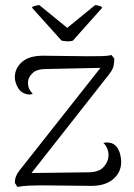

<svg xmlns="http://www.w3.org/2000/svg" viewBox="-20 -725 524 751"><path d="M48 6 38 -10Q38 -23 42.5 -35Q47 -47 56 -58L382 -471L392 -460L159 -455Q125 -455 109 -440.5Q93 -426 90 -409Q88 -393 93 -380.5Q98 -368 108 -359Q104 -356 99 -355.5Q94 -355 88 -356Q63 -360 50.5 -381.5Q38 -403 38 -423Q38 -458 66.5 -483Q95 -508 153 -507L323 -505Q356 -505 379 -505.5Q402 -506 416 -510L427 -496Q427 -480 424 -466.5Q421 -453 408 -436L92 -34L82 -48L323 -51Q365 -51 383 -69.5Q401 -88 404 -110Q406 -127 400 -142.5Q394 -158 384 -166Q397 -169 406 -167Q425 -165 435.5 -151.5Q446 -138 450 -121.5Q454 -105 454 -92Q454 -51 423 -24.5Q392 2 338 2L144 0Q122 0 96.5 1Q71 2 48 6ZM134 -705 243 -616 352 -705Q358 -705 367.5 -702.5Q377 -700 380 -695L265 -566Q259 -564 251 -563.5Q243 -563 235 -564Q227 -565 221 -566L105 -695Q107 -700 118 -702.5Q129 -705 134 -705Z"/></svg>

Font: Arima Light
Style: Regular
Weight: 300
Designer: Joana Correia and Natanael Gama
Foundry: NDISCOVER
Version: Version 1.101;gftools[0.9.23]